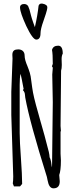

<svg xmlns="http://www.w3.org/2000/svg" viewBox="-20 -1031 417 1062"><path d="M193.4 -999.5C189.9 -965.8 183.1 -924.8 172.9 -880.9L163.1 -908.2C152.3 -938.5 149.4 -955.6 143.1 -978L135.3 -998C127.9 -1008.3 117.2 -1010.3 104.5 -1007.8C93.3 -1004.4 90.3 -997.1 90.8 -988.8C91.3 -969.2 103 -936 125 -887.7C148.9 -837.4 167.5 -812 180.7 -812C195.8 -812 204.1 -823.7 204.1 -846.2C204.1 -861.8 209.5 -885.3 220.7 -916C227.1 -936.5 241.7 -973.1 241.7 -990.2C241.7 -1001 232.4 -1007.8 213.4 -1011.2C203.6 -1012.2 196.8 -1008.8 193.4 -999.5ZM307.6 -63C313.5 -79.1 316.9 -105 316.9 -144L314.9 -181.2V-301.8L316.9 -307.1C315.9 -316.4 314.9 -328.1 314.9 -334L317.9 -640.1C320.3 -647.5 321.8 -657.7 321.8 -671.4L320.8 -704.6C320.8 -716.3 322.8 -726.6 327.1 -734.4C327.1 -764.2 318.4 -778.3 301.8 -778.3C283.2 -778.3 272 -770.5 267.6 -754.9C270.5 -740.7 272 -714.8 272 -677.7L267.1 -664.1C270 -661.1 271.5 -658.7 272 -655.8L269 -618.7L272 -466.8L268.1 -127.4C268.1 -119.6 268.1 -111.8 267.6 -105.5C266.1 -109.9 265.1 -115.2 264.6 -121.1C262.7 -139.2 258.8 -153.3 254.4 -161.1C253.9 -176.8 248 -202.1 237.8 -237.3L226.6 -280.3C223.6 -292 216.8 -315.9 206.5 -351.6V-351.1C197.3 -382.8 188.5 -418 179.2 -449.2C171.4 -478 166 -501.5 162.6 -519C159.7 -537.1 156.2 -556.2 153.8 -578.1C151.4 -601.6 147.9 -618.7 144.5 -629.9V-629.4C141.1 -640.1 137.2 -651.9 131.8 -665C121.6 -689 116.2 -707.5 116.2 -723.6C116.2 -747.1 100.1 -757.8 81.1 -757.8C62 -757.8 48.3 -752 48.3 -727.5C48.3 -721.2 49.3 -713.9 49.3 -707.5L42.5 -522.9V-395L53.2 -55.7C53.2 -42 52.2 -21 50.8 -16.1L57.1 0H90.8L102.5 -13.7C102.5 -44.9 100.1 -95.2 95.7 -156.7C91.3 -217.8 88.9 -264.2 88.9 -294.9V-562C88.9 -587.9 90.3 -607.9 93.8 -622.6C93.8 -621.1 94.2 -620.1 94.7 -618.7L101.1 -588.9C103.5 -578.1 106 -564.5 109.9 -543C109.9 -542 110.4 -540.5 110.8 -540L106.9 -532.2C113.8 -525.4 117.7 -516.6 118.2 -505.4L119.6 -491.7C136.2 -399.9 176.3 -253.4 239.7 -51.3L239.3 -52.7L243.2 -33.7C248.5 -4.4 258.8 10.7 275.9 10.7C298.8 10.7 310.5 -2 310.5 -28.3Z"/></svg>

Font: Amatic Mod Bold ONEptTWO
Style: Bold
Weight: 700
Designer: David Occhino Design
Foundry: David Occhino Design
Version: Version 1.2